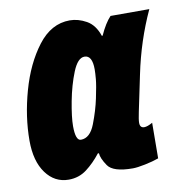

<svg xmlns="http://www.w3.org/2000/svg" viewBox="-69 -628 667 702"><g transform="rotate(-10 264.5 -276.5)"><path d="M131 10Q169 10 198 -12Q227 -34 252 -66H256Q257 -47 276.5 -18.5Q296 10 369 10Q385 10 414.5 4Q444 -2 466 -10L467 -142Q448 -131 436 -131Q420 -131 420 -150Q420 -162 426 -190L454 -324Q479 -445 529 -553H385Q364 -531 344 -487H341Q327 -529 296.5 -546Q266 -563 235 -563Q166 -563 116.5 -498Q67 -433 40.5 -338.5Q14 -244 14 -155Q14 -79 46.5 -34.5Q79 10 131 10ZM200 -126Q180 -126 180 -180Q180 -213 191 -271Q202 -329 221 -376Q240 -423 265 -423Q294 -423 294 -371Q294 -357 292 -334.5Q290 -312 280 -265Q271 -222 252.5 -174Q234 -126 200 -126Z"/></g></svg>

Font: Noto Sans Display Condensed Black
Style: Italic
Weight: 900
Width: 3
Italic angle: -192°
Designer: Monotype Design Team
Foundry: Monotype Imaging Inc.
Version: Version 1.900